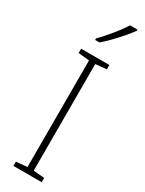

<svg xmlns="http://www.w3.org/2000/svg" viewBox="-247 -982 765 1013"><g transform="rotate(30 136.0 -475.0)"><path d="M222 0H50V-26L117 -32V-681L50 -688V-714H222V-688L155 -681V-32L222 -26ZM257 -943Q241 -920 217 -892.5Q193 -865 167 -838Q141 -811 117 -791H91V-800Q123 -833 157 -874.5Q191 -916 212 -950H257Z"/></g></svg>

Font: Noto Sans Hebrew SemiCondensed ExtraLight
Style: Regular
Weight: 200
Width: 4
Designer: Monotype Design Team
Foundry: Monotype Imaging Inc.
Version: Version 2.004; ttfautohint (v1.8.4.7-5d5b)